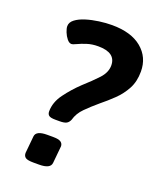

<svg xmlns="http://www.w3.org/2000/svg" viewBox="-133 -789 719 872"><g transform="rotate(20 226.0 -352.5)"><path d="M162 -215Q138 -215 130 -221.5Q122 -228 122 -241Q122 -285 152 -326Q182 -367 220 -403Q259 -438 287.5 -468.5Q316 -499 316 -533Q316 -595 231 -595Q201 -595 176.5 -587Q152 -579 135.5 -571Q119 -563 112 -563Q101 -563 90.5 -576Q80 -589 73.5 -605.5Q67 -622 67 -633Q67 -652 85.5 -666Q104 -680 133 -689Q162 -698 195 -702.5Q228 -707 257 -707Q350 -707 401 -664.5Q452 -622 452 -553Q452 -505 433 -469.5Q414 -434 385 -406Q356 -378 325 -353Q293 -326 266.5 -299.5Q240 -273 231 -240Q225 -226 214.5 -220.5Q204 -215 182 -215ZM135 2Q106 2 96 -5Q86 -12 86 -27L94 -110Q97 -138 150 -138H177Q206 -138 216.5 -130.5Q227 -123 227 -110L219 -27Q216 2 162 2Z"/></g></svg>

Font: Asap SemiBold
Style: Italic
Weight: 600
Italic angle: -6°
Designer: Pablo Cosgaya
Foundry: Omnibus-Type
Version: Version 3.001; ttfautohint (v1.8.3)